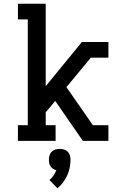

<svg xmlns="http://www.w3.org/2000/svg" viewBox="-20 -755 640 1029"><path d="M76 0V-84H129V-651H76V-735H225V-293L419 -530H561V-446H467L336 -288L478 -84H561V0H424L370 -78L276 -214L225 -153V-84H278V0ZM288 254 245 210Q257 200 266.5 186Q276 172 282 157Q272 155 264 149.5Q256 144 251 136.5Q246 129 244 119.5Q242 110 242 101Q242 89 245.5 77.5Q249 66 257 58Q265 50 276.5 46.5Q288 43 300 43Q312 43 323.5 46.5Q335 50 343 58Q351 66 354.5 77.5Q358 89 358 101Q358 123 353.5 144.5Q349 166 340 185.5Q331 205 318 222.5Q305 240 288 254Z"/></svg>

Font: Iosevka Slab Medium Extended
Style: Regular
Weight: 500
Width: 7
Monospace: yes
Designer: Belleve Invis
Foundry: Belleve Invis
Version: Version 11.1.1; ttfautohint (v1.8.3)